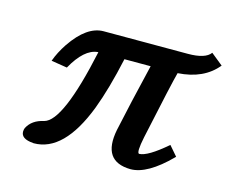

<svg xmlns="http://www.w3.org/2000/svg" viewBox="-74 -562 815 677"><g transform="rotate(15 333.5 -223.5)"><path d="M541 -433.1H233.9Q173.3 -433.1 117.7 -351.6Q95.2 -317.9 83.5 -285.2L141.6 -275.9Q184.1 -352.5 232.9 -356.9Q234.4 -356.9 234.9 -356.9Q177.7 -89.8 113.3 -73.2Q70.3 -64 53.7 -31.7Q52.2 -28.3 51.8 -25.9Q45.4 4.4 85 10.7Q91.8 11.7 97.7 12.2Q207.5 12.2 275.9 -165.5Q305.2 -242.7 330.1 -356.9H425.8Q389.6 -206.1 369.1 -108.9Q345.7 10.7 450.7 12.2Q512.2 12.2 592.8 -69.3Q594.7 -71.3 595.2 -71.8L564.9 -106.9Q497.1 -48.3 466.3 -47.9Q456.1 -49.8 468.3 -108.9Q513.7 -321.8 523.9 -357.9Q618.2 -363.8 667 -423.8L623.5 -459Q605 -433.1 541 -433.1Z"/></g></svg>

Font: Linux Libertine Slanted O
Style: Bold Slanted
Weight: 700
Designer: Philipp H. Poll
Foundry: Philipp H. Poll
Version: Version 5.0.0